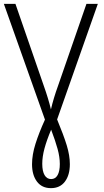

<svg xmlns="http://www.w3.org/2000/svg" viewBox="-21 -734 538 995"><path d="M145 117Q145 68 163 11Q181 -46 212 -114L-1 -714H59L205 -292Q230 -222 243 -167Q256 -224 280 -290L427 -714H486L275 -115Q309 -33 325 19.5Q341 72 341 117Q341 173 315.5 207Q290 241 243 241Q196 241 170.5 207Q145 173 145 117ZM289 116Q289 80 277.5 38Q266 -4 244 -62Q221 -7 209.5 35.5Q198 78 198 115Q198 153 210 173.5Q222 194 244 194Q266 194 277.5 173.5Q289 153 289 116Z"/></svg>

Font: Noto Sans UI NarrowLight
Style: Regular
Weight: 300
Width: 4
Designer: Monotype Design Team
Foundry: Monotype Imaging Inc.
Version: Version 1.001